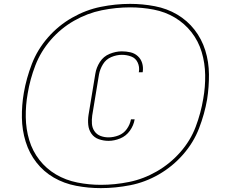

<svg xmlns="http://www.w3.org/2000/svg" viewBox="-20 -836 1192 991"><path d="M500 135Q575 135 652 120Q729 105 799.5 64.5Q870 24 924.5 -38Q979 -100 1007.5 -174Q1036 -248 1049 -323Q1059 -387 1058.5 -452Q1058 -517 1039.5 -576Q1021 -635 984 -682.5Q947 -730 894.5 -761Q842 -792 779 -804Q716 -816 652 -816H651Q576 -816 499.5 -800.5Q423 -785 352 -744.5Q281 -704 227 -642Q173 -580 144.5 -506Q116 -432 103 -357Q92 -293 93 -228.5Q94 -164 112.5 -104.5Q131 -45 168 2.5Q205 50 257.5 80.5Q310 111 373 123Q436 135 500 135ZM500 118Q439 118 379 106Q319 94 269 64.5Q219 35 183.5 -10.5Q148 -56 131 -112.5Q114 -169 113 -231Q112 -293 123 -354Q135 -427 162.5 -498.5Q190 -570 242 -630Q294 -690 362.5 -729Q431 -768 505 -783Q579 -798 652 -798Q713 -798 773 -786.5Q833 -775 883 -745Q933 -715 968.5 -669.5Q1004 -624 1021 -567.5Q1038 -511 1039 -449Q1040 -387 1029 -326Q1017 -253 990 -181.5Q963 -110 910.5 -50.5Q858 9 789.5 48.5Q721 88 647 103Q573 118 501 118ZM540 -109Q570 -109 600.5 -121.5Q631 -134 650.5 -161.5Q670 -189 675 -220H656Q651 -193 634.5 -170Q618 -147 592 -137Q566 -127 540 -127Q518 -127 498.5 -134.5Q479 -142 467.5 -159Q456 -176 454.5 -197Q453 -218 456 -240L491 -452Q496 -479 511.5 -504.5Q527 -530 554.5 -541.5Q582 -553 609 -553Q634 -553 657 -544.5Q680 -536 690.5 -513.5Q701 -491 697 -466L696 -463H716Q716 -465 717 -467Q720 -490 713.5 -511Q707 -532 691 -546.5Q675 -561 653.5 -566Q632 -571 609 -571Q578 -571 546 -558Q514 -545 495.5 -516Q477 -487 472 -455L437 -243Q433 -217 435.5 -191.5Q438 -166 452 -146Q466 -126 490 -117.5Q514 -109 540 -109Z"/></svg>

Font: Iosevka Sparkle Thin Oblique
Style: Regular
Weight: 100
Italic angle: -9°
Designer: Belleve Invis
Foundry: Belleve Invis
Version: Version 4.5.0; ttfautohint (v1.8.3)